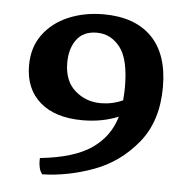

<svg xmlns="http://www.w3.org/2000/svg" viewBox="-43 -550 587 599"><g transform="rotate(5 250.5 -250.0)"><path d="M462 -297Q462 -190 406.5 -122Q351 -54 271 -24.5Q191 5 111 7Q104 0 101 -13.5Q98 -27 99 -43Q205 -54 260 -92Q315 -130 333 -193Q282 -172 221 -172Q135 -172 87.5 -213.5Q40 -255 40 -328Q40 -385 69.5 -425Q99 -465 148.5 -486Q198 -507 258 -507Q356 -507 409 -453.5Q462 -400 462 -297ZM342 -245Q344 -271 344 -286Q344 -374 315 -411Q286 -448 242 -448Q200 -448 179 -419.5Q158 -391 158 -347Q158 -290 192 -260Q226 -230 273 -230Q309 -230 342 -245Z"/></g></svg>

Font: Vollkorn SC SemiBold
Style: Regular
Weight: 600
Designer: Friedrich Althausen
Foundry: Friedrich Althausen
Version: Version 4.015